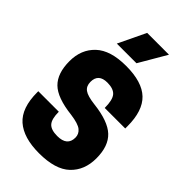

<svg xmlns="http://www.w3.org/2000/svg" viewBox="-309 -1144 1257 1257"><g transform="rotate(45 320.0 -515.0)"><path d="M355 -854H173L264 -1044H466ZM320 14Q177 14 103.5 -50.5Q30 -115 30 -261V-270H220Q220 -203 243.5 -176.5Q267 -150 325 -150Q417 -150 417 -227Q417 -260 391 -281.5Q365 -303 291 -313Q149 -329 92 -385Q35 -441 35 -554Q35 -662 105 -728Q175 -794 320 -794Q468 -794 536.5 -728.5Q605 -663 605 -521V-500H415Q415 -574 391 -602Q367 -630 310 -630Q228 -630 228 -555Q228 -516 254.5 -496.5Q281 -477 349 -469Q491 -453 550.5 -397Q610 -341 610 -228Q610 -118 540.5 -52Q471 14 320 14Z"/></g></svg>

Font: Tanohe Sans ExtraBold
Style: Regular
Weight: 800
Designer: Village Type and Design LLC & Cristiano Sobral
Foundry: Cooper Hewitt Smithsonian Design Museum
Version: Version 1.00;September 29, 2021;FontCreator 13.0.0.2655 64-b